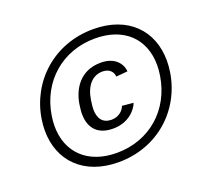

<svg xmlns="http://www.w3.org/2000/svg" viewBox="-118 -832 1086 990"><g transform="rotate(-20 425.0 -337.0)"><path d="M285 -342.5 283.3 -329.2C281.7 -316.7 280 -304.2 280 -291.7C280 -227.5 309.2 -165 406.7 -165C492.5 -165 538.3 -220.8 550 -254.2L488.3 -260C480.8 -237.5 455 -210.8 414.2 -210.8C367.5 -210.8 343.3 -240.8 343.3 -294.2C343.3 -305 345 -316.7 346.7 -329.2L348.3 -342.5C360 -417.5 398.3 -460.8 454.2 -460.8C495 -460.8 511.7 -434.2 512.5 -411.7L575.8 -417.5C574.2 -450.8 546.7 -506.7 460.8 -506.7C344.2 -506.7 296.7 -417.5 285 -342.5ZM374.2 7.5C589.2 7.5 750 -140.8 780.8 -337.5C784.2 -359.2 785.8 -380 785.8 -400C785.8 -565 675 -682.5 483.3 -682.5C268.3 -682.5 106.7 -534.2 75.8 -337.5C72.5 -315.8 70.8 -295.8 70.8 -275.8C70.8 -110.8 182.5 7.5 374.2 7.5ZM381.7 -40.8C222.5 -40.8 125.8 -135.8 125.8 -280C125.8 -298.3 127.5 -317.5 130.8 -337.5C159.2 -514.2 295.8 -634.2 475.8 -634.2C635 -634.2 730.8 -540 730.8 -395.8C730.8 -377.5 729.2 -357.5 725.8 -337.5C697.5 -160.8 561.7 -40.8 381.7 -40.8Z"/></g></svg>

Font: Boon Medium
Style: Italic
Weight: 500
Italic angle: -9°
Designer: Sungsit Sawaiwan
Foundry: FontUni
Version: Version 3.0